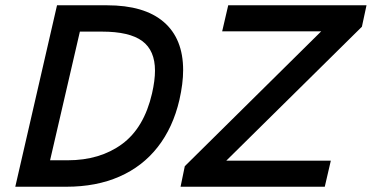

<svg xmlns="http://www.w3.org/2000/svg" viewBox="-20 -710 1414 730"><path d="M196.8 -689.9H386.7Q528.8 -689.9 602.5 -626.5Q676.3 -563 676.3 -443.4Q676.3 -392.6 662.1 -330.1Q637.7 -225.1 579.8 -151.1Q522 -77.1 434.1 -38.6Q346.2 0 232.4 0H38.1ZM237.3 -100.6Q359.9 -100.6 443.8 -162.1Q527.8 -223.6 558.1 -355Q569.3 -404.3 569.3 -441.4Q569.3 -518.1 520.8 -554Q472.2 -589.8 367.7 -589.8H283.7L170.4 -100.6ZM666.5 0 682.6 -78.1 1201.2 -590.8H824.7L847.7 -689.9H1373.5L1356 -608.4L840.3 -99.1H1237.8L1214.8 0Z"/></svg>

Font: Acari Sans SemiBold
Style: Italic
Weight: 600
Italic angle: -13°
Designer: Alfredo Marco Pradil and Stefan Peev
Foundry: Hanken Design Co.
Version: Version 1.045;January 11, 2019;FontCreator 11.5.0.2425 64-bi